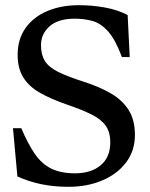

<svg xmlns="http://www.w3.org/2000/svg" viewBox="-20 -705 580 740"><path d="M244 15Q186 15 137 4.5Q88 -6 47 -25L30 -211H62Q87 -152 113.5 -113Q140 -74 177 -55.5Q214 -37 269 -37Q331 -37 368 -68Q405 -99 405 -156Q405 -196 387 -221Q369 -246 331.5 -264.5Q294 -283 235 -303Q175 -324 133 -348Q91 -372 69.5 -407Q48 -442 48 -494Q48 -554 78.5 -597Q109 -640 162.5 -662.5Q216 -685 283 -685Q336 -685 385 -676Q434 -667 472 -647L480 -485H450Q425 -552 397 -583.5Q369 -615 337 -624Q305 -633 268 -633Q204 -633 171 -603.5Q138 -574 138 -531Q138 -494 153 -470Q168 -446 204 -428Q240 -410 303 -390Q362 -371 406.5 -345.5Q451 -320 475.5 -281.5Q500 -243 500 -185Q500 -124 466 -79Q432 -34 374 -9.5Q316 15 244 15Z"/></svg>

Font: Gulzar
Style: Regular
Weight: 400
Designer: Borna Izadpanah, Alice Savoie, Simon Cozens, Fiona Ross
Version: Version 1.000;[7b34f74]; ttfautohint (v1.8.4)